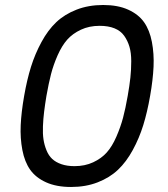

<svg xmlns="http://www.w3.org/2000/svg" viewBox="-20 -745 668 765"><path d="M62.5 -246.3Q64.9 -298.3 76.2 -362.8Q87.4 -427.2 103.5 -478.8Q119.6 -530.3 145.3 -577.6Q170.9 -625 204.1 -656.5Q237.3 -688 284.9 -706.5Q332.5 -725.1 391.1 -725.1Q449.7 -725.1 490.7 -706.5Q531.7 -688 554 -656.5Q576.2 -625 585.2 -577.9Q594.2 -530.8 591.8 -479Q589.4 -427.2 578.1 -362.8Q566.9 -298.3 550.8 -246.3Q534.7 -194.3 509 -147.2Q483.4 -100.1 450.2 -68.6Q417 -37.1 369.4 -18.6Q321.8 0 263.2 0Q204.6 0 163.6 -18.6Q122.6 -37.1 100.3 -68.6Q78.1 -100.1 69.1 -147.2Q60.1 -194.3 62.5 -246.3ZM488.8 -362.8Q496.1 -404.3 499.5 -435.8Q502.9 -467.3 502.9 -501Q502.9 -534.7 495.8 -558.6Q488.8 -582.5 474.9 -602.3Q460.9 -622.1 436.3 -632.1Q411.6 -642.1 377 -642.1Q335.4 -642.1 302.5 -626.7Q269.5 -611.3 248 -587.2Q226.6 -563 209.7 -524.9Q192.9 -486.8 183.3 -449.7Q173.8 -412.6 165 -362.8Q159.2 -327.6 155.8 -299.8Q152.3 -272 151.1 -241.9Q149.9 -211.9 153.3 -189.5Q156.7 -167 165.3 -146Q173.8 -125 188 -111.8Q202.1 -98.6 224.6 -90.8Q247.1 -83 276.9 -83Q318.4 -83 351.3 -98.4Q384.3 -113.8 405.5 -137.7Q426.8 -161.6 443.6 -200.2Q460.4 -238.8 470.2 -275.6Q480 -312.5 488.8 -362.8Z"/></svg>

Font: SVN-Poppins
Style: Italic
Weight: 400
Italic angle: -10°
Designer: Ninad Kale (Devanagari), Jonny Pinhorn (Latin)
Foundry: Indian Type Foundry
Version: Version 3.002 2017